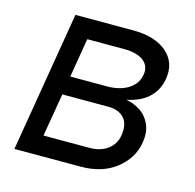

<svg xmlns="http://www.w3.org/2000/svg" viewBox="-85 -633 732 721"><g transform="rotate(15 280.5 -272.5)"><path d="M122.2 -545.5H345.2Q389.6 -545.5 422.2 -535.5Q454.9 -525.6 478 -505.7Q524.1 -465.9 512.8 -400.6Q508.5 -375.7 497.5 -356.5Q486.5 -337.4 470.3 -323.5Q454.2 -309.7 433.6 -300.8Q413 -291.9 389.2 -286.9Q418.3 -282.7 444.2 -265.6Q470.2 -248.9 483.7 -218.9Q497.2 -188.9 490.1 -146.3Q479.4 -84.2 425.4 -41.9Q371.8 0 288.4 0H31.2ZM301.1 -76.7Q323.2 -76.7 341.3 -82Q359.4 -87.4 373 -97.5Q386.7 -107.6 395.2 -121.8Q403.8 -136 406.2 -153.4Q413.7 -196.4 393.1 -220.3Q372.5 -244.3 329.5 -244.3H152L123.6 -76.7ZM163.4 -316.8H306.8Q331.7 -316.8 352.8 -322.3Q373.9 -327.8 389.6 -337.9Q405.2 -348 415.1 -362.4Q425.1 -376.8 427.6 -394.9Q430.8 -411.9 425.6 -425.6Q420.5 -439.3 408.2 -448.9Q396 -458.5 376.8 -463.6Q357.6 -468.8 332.4 -468.8H188.9Z"/></g></svg>

Font: Inter P
Style: Italic
Weight: 400
Italic angle: -9.40001°
Designer: Rasmus Andersson
Foundry: rsms
Version: Version 3.018;git-588b23468